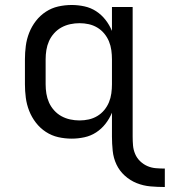

<svg xmlns="http://www.w3.org/2000/svg" viewBox="-20 -548 681 770"><path d="M641 202Q612 202 583.5 199.5Q555 197 528.5 186.5Q502 176 480.5 156.5Q459 137 447 111.5Q435 86 432 57Q429 28 429 0V-96Q419 -72 403 -51.5Q387 -31 365.5 -17Q344 -3 318.5 2.5Q293 8 268 8Q240 8 213.5 2Q187 -4 164 -19Q141 -34 124 -56Q107 -78 97 -103.5Q87 -129 83.5 -156Q80 -183 80 -210V-310Q80 -337 83.5 -364Q87 -391 97 -416.5Q107 -442 124 -464Q141 -486 164 -501Q187 -516 213.5 -522Q240 -528 268 -528Q293 -528 318.5 -522.5Q344 -517 365.5 -503Q387 -489 403 -468.5Q419 -448 429 -424V-520H512V0Q512 18 513.5 35.5Q515 53 522 69.5Q529 86 542 98.5Q555 111 571 118Q587 125 605 126.5Q623 128 641 128ZM299 -65Q318 -65 336 -69Q354 -73 370 -82.5Q386 -92 398 -106.5Q410 -121 417 -138Q424 -155 426.5 -173.5Q429 -192 429 -210V-310Q429 -328 426.5 -346.5Q424 -365 417 -382Q410 -399 398 -413.5Q386 -428 370 -437.5Q354 -447 336 -451Q318 -455 299 -455Q280 -455 261.5 -451Q243 -447 226.5 -438Q210 -429 197 -414.5Q184 -400 176.5 -383Q169 -366 166 -347.5Q163 -329 163 -310V-210Q163 -191 166 -172.5Q169 -154 176.5 -137Q184 -120 197 -105.5Q210 -91 226.5 -82Q243 -73 261.5 -69Q280 -65 299 -65Z"/></svg>

Font: Zed Sans Extended
Style: Regular
Weight: 400
Width: 7
Designer: Belleve Invis
Foundry: Belleve Invis
Version: Version 1.0.0; ttfautohint (v1.8.4)